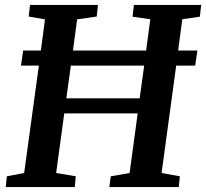

<svg xmlns="http://www.w3.org/2000/svg" viewBox="-20 -763 840 783"><path d="M3.5 0 8 -44 78.5 -57.5 138.5 -495.5H65.5L74.5 -557H146.5L163.5 -684L97 -695.5L102.5 -743H379.5L374.5 -695.5L294.5 -684L277.5 -557H576L593 -684.5L520.5 -695L526 -743H800.5L795 -695L723.5 -684.5L706.5 -557H785L776 -495.5H698.5L639 -57.5L713.5 -44L709 0H426L431.5 -44L508.5 -57.5L541.5 -300.5H242L209 -57.5L289 -44L285 0ZM250.5 -362H549.5L568 -495.5H269Z"/></svg>

Font: Merriweather SemiBold
Style: Italic
Weight: 600
Italic angle: -7.8°
Version: Version 2.101